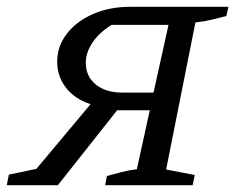

<svg xmlns="http://www.w3.org/2000/svg" viewBox="-45 -544 691 564"><path d="M-25 0 -19 -31 62 -48 221 -238Q175 -253 149 -286Q123 -319 123 -363Q123 -408 151 -444.5Q179 -481 227.5 -502.5Q276 -524 338 -524H626L620 -497Q596 -491 576 -486Q556 -481 529 -478L443 -46L527 -30L521 0H264L269 -27Q291 -33 312 -38.5Q333 -44 357 -47L395 -220H299L125 0ZM315 -272H406L450 -471H283Q247 -449 227 -419.5Q207 -390 207 -360Q207 -320 236 -296Q265 -272 315 -272Z"/></svg>

Font: Piazzolla SC
Style: Italic
Weight: 400
Italic angle: -11.3°
Designer: Juan Pablo del Peral
Foundry: Huerta Tipografica
Version: Version 1.330